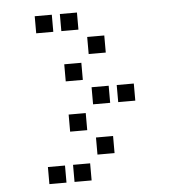

<svg xmlns="http://www.w3.org/2000/svg" viewBox="-50 -731 699 761"><g transform="rotate(-5 300.0 -350.0)"><path d="M117 -684Q116 -684 116 -684Q116 -684 116 -683V-617Q116 -616 116 -616Q116 -616 117 -616H183Q184 -616 184 -616Q184 -616 184 -617V-683Q184 -684 184 -684Q184 -684 183 -684ZM217 -684Q216 -684 216 -684Q216 -684 216 -683V-617Q216 -616 216 -616Q216 -616 217 -616H283Q284 -616 284 -616Q284 -616 284 -617V-683Q284 -684 284 -684Q284 -684 283 -684ZM317 -584Q316 -584 316 -584Q316 -584 316 -583V-517Q316 -516 316 -516Q316 -516 317 -516H383Q384 -516 384 -516Q384 -516 384 -517V-583Q384 -584 384 -584Q384 -584 383 -584ZM217 -484Q216 -484 216 -484Q216 -484 216 -483V-417Q216 -416 216 -416Q216 -416 217 -416H283Q284 -416 284 -416Q284 -416 284 -417V-483Q284 -484 284 -484Q284 -484 283 -484ZM317 -384Q316 -384 316 -384Q316 -384 316 -383V-317Q316 -316 316 -316Q316 -316 317 -316H383Q384 -316 384 -316Q384 -316 384 -317V-383Q384 -384 384 -384Q384 -384 383 -384ZM417 -384Q416 -384 416 -384Q416 -384 416 -383V-317Q416 -316 416 -316Q416 -316 417 -316H483Q484 -316 484 -316Q484 -316 484 -317V-383Q484 -384 484 -384Q484 -384 483 -384ZM217 -284Q216 -284 216 -284Q216 -284 216 -283V-217Q216 -216 216 -216Q216 -216 217 -216H283Q284 -216 284 -216Q284 -216 284 -217V-283Q284 -284 284 -284Q284 -284 283 -284ZM317 -184Q316 -184 316 -184Q316 -184 316 -183V-117Q316 -116 316 -116Q316 -116 317 -116H383Q384 -116 384 -116Q384 -116 384 -117V-183Q384 -184 384 -184Q384 -184 383 -184ZM117 -84Q116 -84 116 -84Q116 -84 116 -83V-17Q116 -16 116 -16Q116 -16 117 -16H183Q184 -16 184 -16Q184 -16 184 -17V-83Q184 -84 184 -84Q184 -84 183 -84ZM217 -84Q216 -84 216 -84Q216 -84 216 -83V-17Q216 -16 216 -16Q216 -16 217 -16H283Q284 -16 284 -16Q284 -16 284 -17V-83Q284 -84 284 -84Q284 -84 283 -84Z"/></g></svg>

Font: Doto Black SemiBold
Style: Regular
Weight: 600
Monospace: yes
Version: Version 1.000